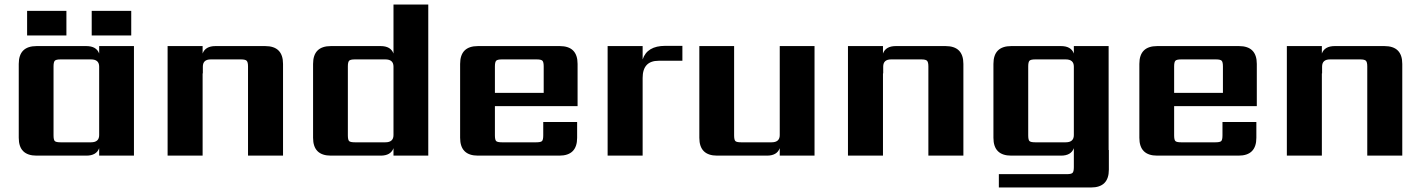

<svg xmlns="http://www.w3.org/2000/svg" viewBox="-20 -689 6294 850"><path d="M561 -641V-532H386V-641ZM274 -641V-532H100V-641ZM248 -59H383Q419 -59 419 -91V-394Q419 -426 383 -426H248Q228 -426 222.5 -420Q217 -414 217 -395V-90Q217 -70 222.5 -64.5Q228 -59 248 -59ZM419 -485H573V0H419V-33Q407 0 362 0H142Q63 0 63 -79V-406Q63 -485 142 -485H362Q407 -485 419 -452Z M934 -485H1154Q1233 -485 1233 -406V0H1078V-395Q1078 -414 1072 -420Q1066 -426 1047 -426H913Q878 -426 878 -394V-364H877V0H722V-485H877V-452Q889 -485 934 -485Z M1551 -59H1686Q1722 -59 1722 -91V-394Q1722 -426 1686 -426H1551Q1531 -426 1525.5 -420Q1520 -414 1520 -395V-90Q1520 -70 1525.5 -64.5Q1531 -59 1551 -59ZM1722 -669H1876V0H1722V-33Q1710 0 1665 0H1445Q1366 0 1366 -79V-406Q1366 -485 1445 -485H1665Q1710 -485 1722 -452Z M2171 -278H2387V-395Q2387 -414 2381.5 -420Q2376 -426 2356 -426H2202Q2182 -426 2176.5 -420Q2171 -414 2171 -395ZM2096 -485H2458Q2537 -485 2537 -406V-219H2171V-90Q2171 -70 2176.5 -64.5Q2182 -59 2202 -59H2354Q2374 -59 2379.5 -64.5Q2385 -70 2385 -90V-149H2535V-79Q2535 0 2456 0H2096Q2017 0 2017 -79V-406Q2017 -485 2096 -485Z M2925 -486H3001V-420H2896Q2825 -420 2825 -344V0H2670V-485H2825V-426Q2845 -486 2925 -486Z M3432 -485H3586V0H3432V-33Q3420 0 3375 0H3155Q3076 0 3076 -79V-485H3230V-90Q3230 -70 3235.5 -64.5Q3241 -59 3261 -59H3396Q3432 -59 3432 -91Z M3946 -485H4166Q4245 -485 4245 -406V0H4090V-395Q4090 -414 4084 -420Q4078 -426 4059 -426H3925Q3890 -426 3890 -394V-364H3889V0H3734V-485H3889V-452Q3901 -485 3946 -485Z M4563 -59H4698Q4734 -59 4734 -91V-394Q4734 -426 4698 -426H4563Q4543 -426 4537.5 -420Q4532 -414 4532 -395V-90Q4532 -70 4537.5 -64.5Q4543 -59 4563 -59ZM4888 -25H4889V62Q4889 141 4810 141H4402V82H4703Q4723 82 4728.5 76Q4734 70 4734 51V-33Q4722 0 4677 0H4457Q4378 0 4378 -79V-406Q4378 -485 4457 -485H4677Q4722 -485 4734 -452V-485H4888Z M5178 -278H5394V-395Q5394 -414 5388.5 -420Q5383 -426 5363 -426H5209Q5189 -426 5183.5 -420Q5178 -414 5178 -395ZM5103 -485H5465Q5544 -485 5544 -406V-219H5178V-90Q5178 -70 5183.5 -64.5Q5189 -59 5209 -59H5361Q5381 -59 5386.5 -64.5Q5392 -70 5392 -90V-149H5542V-79Q5542 0 5463 0H5103Q5024 0 5024 -79V-406Q5024 -485 5103 -485Z M5889 -485H6109Q6188 -485 6188 -406V0H6033V-395Q6033 -414 6027 -420Q6021 -426 6002 -426H5868Q5833 -426 5833 -394V-364H5832V0H5677V-485H5832V-452Q5844 -485 5889 -485Z"/></svg>

Font: Sarpanch
Style: Bold
Weight: 700
Designer: Manushi Parikh (Devanagari and Latin), Jyotish Sonowal (Devanagari)
Foundry: Indian Type Foundry
Version: Version 2.004;PS 1.0;hotconv 1.0.78;makeotf.lib2.5.61930; tt